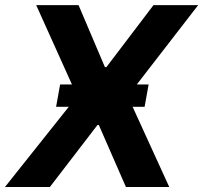

<svg xmlns="http://www.w3.org/2000/svg" viewBox="-53 -748 813 768"><path d="M261.2 -727.5 366.7 -479.5H372.6L561 -727.5H739.7L458 -363.3L624 0H450.7L342.3 -248H336.9L146.5 0H-33.2L255.9 -363.3L91.8 -727.5ZM171.4 -320.8 187.5 -410.2H541.5L525.4 -320.8Z"/></svg>

Font: Inter Tight
Style: Bold Italic
Weight: 700
Italic angle: -9.39999°
Designer: Rasmus Andersson
Foundry: rsms
Version: Version 3.004